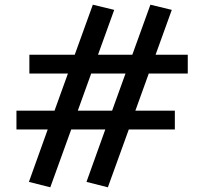

<svg xmlns="http://www.w3.org/2000/svg" viewBox="-20 -761 869 817"><path d="M724 -290V-210H528L439 36L348 13L428 -210H283L194 36L103 13L183 -210H50V-290H212L269 -448H105V-528H298L375 -741L466 -719L397 -528H543L620 -741L711 -719L642 -528H779V-448H613L556 -290ZM311 -290H457L514 -448H368Z"/></svg>

Font: Brawler
Style: Bold
Weight: 700
Designer: Oleg Frolov, Haley Fiege
Foundry: Oleg Frolov, Haley Fiege
Version: Version 1.101; ttfautohint (v1.8.3)